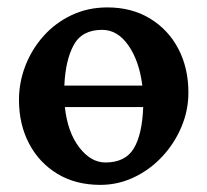

<svg xmlns="http://www.w3.org/2000/svg" viewBox="-20 -489 565 523"><path d="M493.2 -236.8Q493.2 -188 474.1 -143.1Q455.1 -98.1 421.9 -62.5Q388.7 -26.9 345.2 -6.1Q301.8 14.6 253.4 14.6Q186 14.6 136.2 -15.6Q86.4 -45.9 59.1 -98.1Q31.7 -150.4 31.7 -216.8Q31.7 -265.1 49.3 -310.3Q66.9 -355.5 99.1 -391.4Q131.3 -427.2 175.5 -448Q219.7 -468.8 272.5 -468.8Q338.9 -468.8 388.7 -438.5Q438.5 -408.2 465.8 -356Q493.2 -303.7 493.2 -236.8ZM367.7 -255.9Q359.4 -322.8 329.8 -365.2Q300.3 -407.7 258.3 -407.7Q203.1 -407.7 180.7 -366.2Q158.2 -324.7 155.3 -255.9ZM156.7 -197.3Q164.1 -128.9 195.8 -87.6Q227.5 -46.4 267.1 -46.4Q320.8 -46.4 344 -84Q367.2 -121.6 370.1 -197.3Z"/></svg>

Font: Gentium Plus
Style: Bold
Weight: 700
Designer: Victor Gaultney, Annie Olsen, Iska Routamaa, Becca Hirsbrunner
Foundry: SIL International
Version: Version 6.101